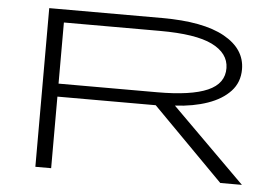

<svg xmlns="http://www.w3.org/2000/svg" viewBox="-47 -687 1094 751"><g transform="rotate(5 500.0 -311.5)"><path d="M117 0V-623H560Q722 -623 805.5 -576.5Q889 -530 889 -450Q889 -399 856.5 -364Q824 -329 768 -309.5Q712 -290 640 -286L928 0H843L565 -281H179V0ZM179 -332H566Q699 -332 764 -360.5Q829 -389 828 -450Q827 -508 762 -540Q697 -572 556 -572H179Z"/></g></svg>

Font: Inconsolata UltraExpanded Light
Style: Regular
Weight: 300
Width: 9
Monospace: yes
Designer: Raph Levien, Cyreal, Brenton Simpson
Foundry: Raph Levien, Cyreal, Google
Version: Version 3.001; ttfautohint (v1.8.2.53-6de2)